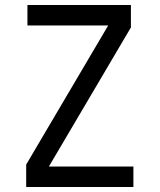

<svg xmlns="http://www.w3.org/2000/svg" viewBox="-20 -750 640 770"><path d="M85 0V-90L414 -648H90V-730H505V-640L176 -82H515V0Z"/></svg>

Font: Tiny
Style: Regular
Weight: 400
Designer: Philipp Nurullin, Konstantin Bulenkov
Foundry: JetBrains
Version: Version 2.251; ttfautohint (v1.8.4.7-5d5b)